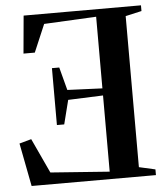

<svg xmlns="http://www.w3.org/2000/svg" viewBox="-53 -790 718 837"><g transform="rotate(-5 306.0 -371.5)"><path d="M524.5 -41 595.5 -25V0H51.5L15 -189L67.5 -203.5L138 -51.5L396 -32.5V-366L243 -360L216.5 -255H184.5V-504H216.5L243 -403.5L396 -397V-710.5L167.5 -699L116 -578H66.5L81.5 -743H595V-718L524.5 -702Z"/></g></svg>

Font: Merriweather 120pt SemiBold
Style: Regular
Weight: 600
Version: Version 2.100